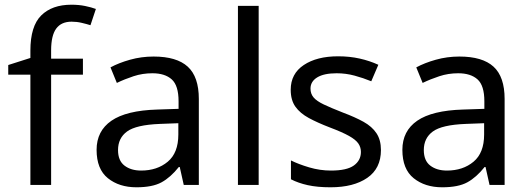

<svg xmlns="http://www.w3.org/2000/svg" viewBox="-20 -785 2243 815"><path d="M332 -468H197V0H109V-468H15V-509L109 -539V-570Q109 -674 155 -719.5Q201 -765 283 -765Q315 -765 341.5 -759.5Q368 -754 387 -747L364 -678Q348 -683 327 -688Q306 -693 284 -693Q240 -693 218.5 -663.5Q197 -634 197 -571V-536H332Z M632 -545Q730 -545 777 -502Q824 -459 824 -365V0H760L743 -76H739Q704 -32 665.5 -11Q627 10 559 10Q486 10 438 -28.5Q390 -67 390 -149Q390 -229 453 -272.5Q516 -316 647 -320L738 -323V-355Q738 -422 709 -448Q680 -474 627 -474Q585 -474 547 -461.5Q509 -449 476 -433L449 -499Q484 -518 532 -531.5Q580 -545 632 -545ZM658 -259Q558 -255 519.5 -227Q481 -199 481 -148Q481 -103 508.5 -82Q536 -61 579 -61Q647 -61 692 -98.5Q737 -136 737 -214V-262Z M1078 0H990V-760H1078Z M1597 -148Q1597 -70 1539 -30Q1481 10 1383 10Q1327 10 1286.5 1Q1246 -8 1215 -24V-104Q1247 -88 1292.5 -74.5Q1338 -61 1385 -61Q1452 -61 1482 -82.5Q1512 -104 1512 -140Q1512 -160 1501 -176Q1490 -192 1461.5 -208Q1433 -224 1380 -244Q1328 -264 1291 -284Q1254 -304 1234 -332Q1214 -360 1214 -404Q1214 -472 1269.5 -509Q1325 -546 1415 -546Q1464 -546 1506.5 -536.5Q1549 -527 1586 -510L1556 -440Q1522 -454 1485 -464Q1448 -474 1409 -474Q1355 -474 1326.5 -456.5Q1298 -439 1298 -409Q1298 -387 1311 -371.5Q1324 -356 1354.5 -341.5Q1385 -327 1436 -307Q1487 -288 1523 -268Q1559 -248 1578 -219.5Q1597 -191 1597 -148Z M1930 -545Q2028 -545 2075 -502Q2122 -459 2122 -365V0H2058L2041 -76H2037Q2002 -32 1963.5 -11Q1925 10 1857 10Q1784 10 1736 -28.5Q1688 -67 1688 -149Q1688 -229 1751 -272.5Q1814 -316 1945 -320L2036 -323V-355Q2036 -422 2007 -448Q1978 -474 1925 -474Q1883 -474 1845 -461.5Q1807 -449 1774 -433L1747 -499Q1782 -518 1830 -531.5Q1878 -545 1930 -545ZM1956 -259Q1856 -255 1817.5 -227Q1779 -199 1779 -148Q1779 -103 1806.5 -82Q1834 -61 1877 -61Q1945 -61 1990 -98.5Q2035 -136 2035 -214V-262Z"/></svg>

Font: Go Noto Current
Style: Regular
Weight: 400
Designer: Monotype Design Team
Foundry: Monotype Imaging Inc.
Version: Version 2.007; ttfautohint (v1.8) -l 8 -r 50 -G 200 -x 14 -D